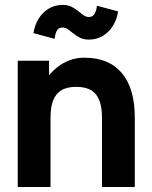

<svg xmlns="http://www.w3.org/2000/svg" viewBox="-20 -752 613 772"><path d="M390.1 0H522V-279.3Q522 -396.5 469.8 -458.3Q417.7 -520 319.8 -520Q286.4 -520 259.5 -509.6Q232.7 -499.3 212.4 -483.3Q192.1 -467.3 177.2 -449.2V-507.8H51.3V0H183.1V-279.3Q183.1 -319.6 193.2 -347Q203.4 -374.5 226.1 -388.7Q248.8 -402.8 286.6 -402.8Q324.5 -402.8 347.2 -388.7Q369.9 -374.5 380 -347Q390.1 -319.6 390.1 -279.3ZM199.7 -595.9Q200.7 -610.8 207.3 -626.1Q213.9 -641.4 231.9 -641.4Q243.2 -641.4 253.5 -634Q263.9 -626.7 275.5 -617.1Q287.1 -607.4 302.1 -600.1Q317.1 -592.8 337.4 -592.8Q369.6 -592.8 394.5 -608.3Q419.4 -623.8 435.1 -649.7Q450.7 -675.5 454.6 -706.3L369.6 -729Q368.7 -714.1 361.6 -698.9Q354.5 -683.6 337.4 -683.6Q326.2 -683.6 315.8 -690.9Q305.4 -698.2 293.8 -707.9Q282.2 -717.5 267.3 -724.9Q252.4 -732.2 231.9 -732.2Q199.7 -732.2 174.8 -716.7Q149.9 -701.2 134.4 -675.4Q118.9 -649.7 114.7 -618.7Z"/></svg>

Font: Giphurs
Style: Regular
Weight: 400
Version: Version 2.010